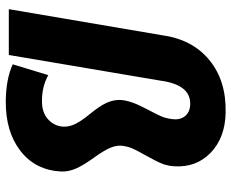

<svg xmlns="http://www.w3.org/2000/svg" viewBox="-89 -713 813 675"><g transform="rotate(90 317.5 -375.5)"><path d="M173.3 0H12.2L103.5 -536.6Q117.7 -644.5 190.9 -704.8Q264.2 -765.1 377 -762.2Q464.4 -760.3 517.1 -709.5Q569.8 -658.7 564.5 -580.1Q563 -558.6 555.7 -539.6Q548.3 -520.5 526.6 -481.7Q504.9 -442.9 500.2 -430.7Q495.6 -418.5 493.2 -403.8Q489.3 -382.8 498.5 -359.4Q507.8 -335.9 534.7 -298.8Q561.5 -261.7 572.8 -235.4Q584 -209 583 -184.6Q578.6 -93.8 510.7 -41Q442.9 11.7 335 10.7Q257.8 9.8 206.1 -13.7L244.1 -138.7Q287.6 -114.7 341.8 -116.7Q374.5 -117.7 396.7 -135.7Q418.9 -153.8 424.3 -182.1Q428.2 -204.1 418.7 -227.3Q409.2 -250.5 380.9 -284.9Q352.5 -319.3 341.3 -344.2Q330.1 -369.1 331.5 -394.5Q334 -429.2 361.1 -480.2Q388.2 -531.2 392.6 -545.4Q397 -559.6 398.9 -574.7Q402.3 -601.1 388.9 -618.7Q375.5 -636.2 348.1 -637.7Q278.3 -640.6 263.7 -534.2Z"/></g></svg>

Font: TypoPRO Roboto
Style: Italic
Weight: 900
Italic angle: -12°
Designer: Google
Version: Version 2.136; 2016